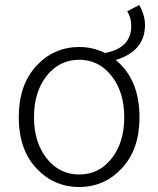

<svg xmlns="http://www.w3.org/2000/svg" viewBox="-20 -735 634 768"><path d="M297 -496Q218 -496 167 -432Q116 -368 116 -266Q116 -165 167 -101Q218 -37 297 -37Q376 -37 426.5 -101Q477 -165 477 -266Q477 -367 426 -431.5Q375 -496 297 -496ZM489 -690 537 -715Q560 -674 560 -635Q560 -531 443 -495Q538 -417 538 -266Q538 -138 468 -62.5Q398 13 297 13Q195 13 125 -62.5Q55 -138 55 -266Q55 -395 125 -471Q195 -547 297 -547Q352 -547 400 -523Q505 -543 505 -631Q505 -664 489 -690Z"/></svg>

Font: Noto Sans Korean Light
Style: Regular
Weight: 300
Designer: Ryoko NISHIZUKA  (kana & ideographs); Paul D. Hunt (Latin, Greek & Cyrillic); Wenlong ZHANG  (bopomofo); Sandoll Communi
Foundry: Adobe Systems Incorporated
Version: Version 1.000;PS 1;hotconv 1.0.78;makeotf.lib2.5.61930